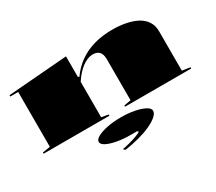

<svg xmlns="http://www.w3.org/2000/svg" viewBox="-139 -801 1522 1352"><g transform="rotate(-30 622.0 -125.0)"><path d="M1226 -10V0H688V-10L744 -20V-352Q744 -395 726 -414Q708 -433 673 -433Q653 -433 631.5 -424.5Q610 -416 588 -400Q566 -384 545 -360.5Q524 -337 505 -308V-20L561 -10V0H26V-10L88 -20V-466H24V-477L505 -515V-350L514 -342Q554 -399 608 -437.5Q662 -476 730 -495.5Q798 -515 879 -515Q938 -515 989 -505Q1040 -495 1078.5 -474.5Q1117 -454 1139 -420.5Q1161 -387 1161 -340V-20ZM540 265 524 252Q555 246 587 237.5Q619 229 644.5 219.5Q670 210 684 201L675 192H624Q562 192 512 182.5Q462 173 432.5 157.5Q403 142 403 123Q403 103 433 86.5Q463 70 513 60Q563 50 624 50Q685 50 735 60Q785 70 815 86.5Q845 103 845 123Q845 144 820 166Q795 188 752 207.5Q709 227 654.5 241.5Q600 256 540 265Z"/></g></svg>

Font: Kalnia Expanded SemiBold
Style: Regular
Weight: 600
Width: 7
Designer: Frida Medrano
Foundry: Frida Medrano
Version: Version 1.105